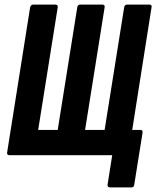

<svg xmlns="http://www.w3.org/2000/svg" viewBox="-20 -675 680 835"><path d="M459 140Q446 140 448 127L468 0H22Q9 0 11 -12L111 -643Q114 -655 124 -655H220Q233 -655 231 -643L146 -110H231L316 -643Q318 -655 328 -655H425Q437 -655 435 -643L350 -110H435L520 -643Q522 -655 533 -655H629Q642 -655 639 -643L555 -110H590Q602 -110 600 -98L564 127Q563 140 552 140Z"/></svg>

Font: Sofia Sans Extra Condensed ExtraBold
Style: Italic
Weight: 800
Italic angle: -9°
Designer: Botio Nikoltchev, Ani Petrova
Foundry: lettersoup
Version: Version 4.101; ttfautohint (v1.8.4.7-5d5b)